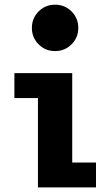

<svg xmlns="http://www.w3.org/2000/svg" viewBox="-20 -820 490 840"><path d="M293 -626Q263.5 -596.5 221 -596.5Q178.5 -596.5 149 -626Q119.5 -655.5 119.5 -698Q119.5 -740.5 149 -770Q178.5 -799.5 221 -799.5Q263.5 -799.5 293 -770Q322.5 -740.5 322.5 -698Q322.5 -655.5 293 -626ZM296 -109H400V0H146V-391H43V-500H296Z"/></svg>

Font: League Mono Condensed
Style: Bold
Weight: 700
Width: 1
Designer: Tyler Finck
Foundry: The League of Moveable Type / Tyler Finck
Version: Version 2.210